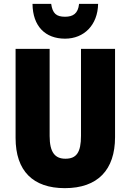

<svg xmlns="http://www.w3.org/2000/svg" viewBox="-20 -968 679 998"><path d="M490 -948H391C386 -897 359 -881 318 -881C273 -881 253 -898 246 -948H149C150 -831 216 -767 318 -767C417 -767 488 -838 490 -948ZM578 -255V-714H401V-262C401 -175 377 -143 320 -143C266 -143 238 -176 238 -261V-714H61V-251C61 -79 152 10 317 10C488 10 578 -85 578 -255Z"/></svg>

Font: Noto Sans Devanagari Condensed Black
Style: Regular
Weight: 900
Width: 3
Designer: Jelle Bosma - Monotype Design Team
Foundry: Monotype Imaging Inc.
Version: Version 2.004